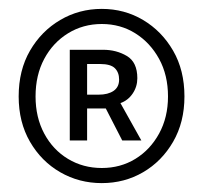

<svg xmlns="http://www.w3.org/2000/svg" viewBox="-20 -733 458 432"><path d="M209 -321Q158 -321 115.5 -345.5Q73 -370 47.5 -414Q22 -458 22 -516Q22 -575 47.5 -619Q73 -663 115.5 -688Q158 -713 209 -713Q260 -713 302 -688Q344 -663 369.5 -619Q395 -575 395 -516Q395 -458 369.5 -414Q344 -370 302 -345.5Q260 -321 209 -321ZM209 -355Q251 -355 284.5 -375.5Q318 -396 338 -432.5Q358 -469 358 -516Q358 -564 338 -600.5Q318 -637 284.5 -658Q251 -679 209 -679Q167 -679 133 -658Q99 -637 79.5 -600.5Q60 -564 60 -516Q60 -469 79.5 -432.5Q99 -396 133 -375.5Q167 -355 209 -355ZM137 -417V-621H212Q242 -621 265.5 -607Q289 -593 289 -557Q289 -538 278.5 -522.5Q268 -507 251 -501L298 -417H255L218 -489H176V-417ZM176 -520H202Q223 -520 235.5 -528.5Q248 -537 248 -554Q248 -570 238.5 -579.5Q229 -589 205 -589H176Z"/></svg>

Font: Assistant
Style: Regular
Weight: 400
Designer: Hebrew By Ben Nathan, Latin by Paul Hunt
Version: Version 3.000